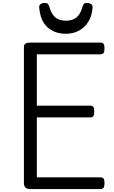

<svg xmlns="http://www.w3.org/2000/svg" viewBox="-20 -1288 776 1308"><path d="M187 0Q165 0 154 -10Q143 -20 143 -40V-970Q143 -984 154 -991Q165 -998 187 -998H664Q679 -998 685.5 -989.5Q692 -981 692 -958Q692 -936 685.5 -927Q679 -918 664 -918H231V-568H595Q610 -568 616 -559.5Q622 -551 622 -528Q622 -506 616 -497Q610 -488 595 -488H231V-80H664Q679 -80 685.5 -71.5Q692 -63 692 -40Q692 -18 685.5 -9Q679 0 664 0ZM429 -1058Q351 -1058 302.5 -1103Q254 -1148 247 -1239Q246 -1251 256 -1259.5Q266 -1268 285 -1268Q301 -1268 307 -1260.5Q313 -1253 317 -1239Q330 -1193 356.5 -1170Q383 -1147 429 -1147Q475 -1147 502 -1170Q529 -1193 541 -1239Q545 -1253 550.5 -1260.5Q556 -1268 572 -1268Q591 -1268 601.5 -1259.5Q612 -1251 611 -1239Q607 -1181 582.5 -1141Q558 -1101 518.5 -1079.5Q479 -1058 429 -1058Z"/></svg>

Font: Playwrite ES
Style: Regular
Weight: 400
Designer: Veronika Burian, José Scaglione
Foundry: TypeTogether
Version: Version 1.002